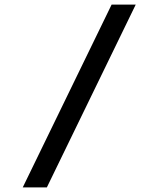

<svg xmlns="http://www.w3.org/2000/svg" viewBox="-20 -719 690 836"><path d="M79 97 466 -699H571L184 97Z"/></svg>

Font: Azeret Mono Thin
Style: Regular
Weight: 400
Version: Version 1.002